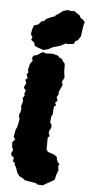

<svg xmlns="http://www.w3.org/2000/svg" viewBox="-109 -1031 525 1101"><g transform="rotate(10 153.5 -480.5)"><path d="M195 28 186 22 153 19 119 16 104 6 87 0 80 -6 68 -21 57 -47 47 -60 44 -73 32 -80 35 -100 19 -110 15 -123 23 -142 14 -160 10 -187 24 -204 13 -218 17 -262 23 -276 26 -298 28 -328 22 -338V-351L27 -365L28 -388L24 -395L30 -428L25 -447L34 -461L30 -471L35 -492L22 -505L23 -515L31 -531L22 -552L33 -563L24 -584L32 -597L27 -610L32 -646L44 -665L38 -684L45 -697L64 -703L78 -715L94 -726L112 -721L149 -726L158 -725L181 -721L193 -711L207 -706L220 -689L228 -682L231 -664L233 -639L241 -602L230 -576L238 -560L227 -530L222 -515L225 -504L216 -485L225 -466L213 -452L221 -437L211 -430L210 -414L211 -383L205 -370V-350L204 -337L215 -323L216 -308L208 -287L207 -275L215 -258L206 -247L208 -219L210 -202V-194L211 -180L221 -167L234 -164L251 -160L257 -159L277 -147L278 -137L286 -121L299 -107L293 -98L299 -74L292 -49L287 -16L263 1L242 15L226 27ZM95 -738 64 -745 41 -753 35 -771 15 -783 20 -799 8 -815 10 -841 16 -867 40 -877 56 -899 68 -902 81 -917 110 -933 127 -940 129 -946 146 -959 167 -978 193 -988 212 -985 230 -989 268 -967 269 -959 291 -946 300 -935 296 -918 294 -882 293 -854 279 -827 266 -820 259 -802 225 -796 214 -797 186 -779 147 -764 120 -747Z"/></g></svg>

Font: Winky Rough Black
Style: Regular
Weight: 900
Designer: Simon Atzbach
Foundry: typofactur
Version: Version 1.206; ttfautohint (v1.8.4.7-5d5b)